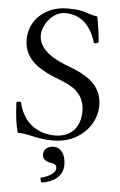

<svg xmlns="http://www.w3.org/2000/svg" viewBox="-59 -699 604 966"><g transform="rotate(5 242.5 -216.0)"><path d="M395 -631C337 -639 339 -658 241 -658C140 -658 51 -591 51 -485C51 -392 118 -347 195 -313C258 -286 362 -264 362 -149C362 -68 315 -16 235 -16C142 -16 72 -69 50 -168C39 -171 37 -170 30 -167C29 -166 28 -166 27 -165C31 -88 35 -62 47 -13C110 -13 138 10 227 10C272 10 315 -1 350 -23C408 -59 444 -120 444 -184C444 -279 379 -324 307 -355C258 -376 120 -414 120 -512C120 -568 173 -634 232 -634C329 -634 370 -562 390 -496C392 -496 393 -496 394 -496C402 -496 405 -496 413 -502C409 -550 405 -578 395 -631ZM233 41C204 41 183 60 183 84C183 111 208 120 225 123C243 125 256 129 256 149C256 167 230 191 181 202C181 211 183 220 189 226C246 217 295 187 295 127C295 75 271 41 233 41Z"/></g></svg>

Font: Libertinus Serif Display
Style: Regular
Weight: 400
Designer: Philipp H. Poll, Khaled Hosny
Foundry: Caleb Maclennan
Version: Version 7.050;RELEASE